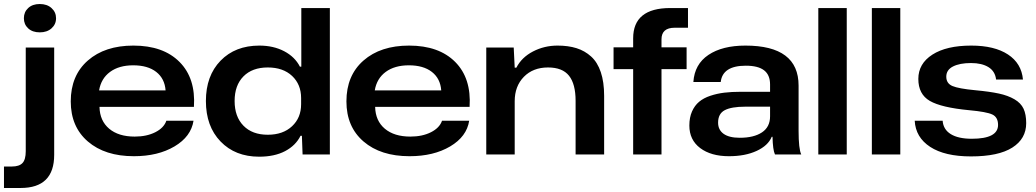

<svg xmlns="http://www.w3.org/2000/svg" viewBox="-74 -769 5156 956"><path d="M-54.2 167V60.1H-15.1Q21.5 60.1 37.8 43Q54.2 25.9 54.2 -16.1V-532.2H195.8V2Q195.8 167 28.8 167ZM66.4 -627.7Q44.9 -647.5 44.9 -678.2Q44.9 -709 66.4 -729Q87.9 -749 124 -749Q160.2 -749 182.6 -728.8Q205.1 -708.5 205.1 -678.2Q205.1 -647.9 182.6 -627.9Q160.2 -607.9 124 -607.9Q87.9 -607.9 66.4 -627.7Z M592.8 8.8Q448.7 8.8 363.5 -64.5Q278.3 -137.7 278.3 -264.2Q278.3 -393.1 363.3 -467.5Q448.2 -542 590.3 -542Q738.8 -542 819.8 -460.7Q900.9 -379.4 891.6 -236.8H421.4Q422.9 -167.5 469.5 -128.2Q516.1 -88.9 596.7 -88.9Q656.2 -88.9 699.2 -110.6Q742.2 -132.3 754.4 -168H889.6Q877.4 -88.9 794.9 -40Q712.4 8.8 592.8 8.8ZM419.4 -318.8H750.5Q746.1 -377.9 703.9 -410.9Q661.6 -443.8 589.4 -443.8Q518.6 -443.8 473.9 -410.9Q429.2 -377.9 419.4 -318.8Z M1216.3 11.2Q1097.2 11.2 1024.2 -64.5Q951.2 -140.1 951.2 -266.1Q951.2 -391.6 1024.2 -466.8Q1097.2 -542 1217.3 -542Q1287.6 -542 1341.1 -513.9Q1394.5 -485.8 1419.4 -437H1426.3V-729H1568.4V0H1432.6L1429.2 -92.8H1422.4Q1398.4 -44.4 1345.7 -16.6Q1293 11.2 1216.3 11.2ZM1259.3 -98.1Q1335 -98.1 1380.1 -140.4Q1425.3 -182.6 1425.3 -250V-280.8Q1425.3 -348.6 1380.4 -390.9Q1335.4 -433.1 1259.3 -433.1Q1182.1 -433.1 1138.2 -388.7Q1094.2 -344.2 1094.2 -266.1Q1094.2 -188 1138.2 -143.1Q1182.1 -98.1 1259.3 -98.1Z M1965.3 8.8Q1821.3 8.8 1736.1 -64.5Q1650.9 -137.7 1650.9 -264.2Q1650.9 -393.1 1735.8 -467.5Q1820.8 -542 1962.9 -542Q2111.3 -542 2192.4 -460.7Q2273.4 -379.4 2264.2 -236.8H1793.9Q1795.4 -167.5 1842 -128.2Q1888.7 -88.9 1969.2 -88.9Q2028.8 -88.9 2071.8 -110.6Q2114.7 -132.3 2127 -168H2262.2Q2250 -88.9 2167.5 -40Q2085 8.8 1965.3 8.8ZM1792 -318.8H2123Q2118.7 -377.9 2076.4 -410.9Q2034.2 -443.8 1961.9 -443.8Q1891.1 -443.8 1846.4 -410.9Q1801.8 -377.9 1792 -318.8Z M2347.2 0V-532.2H2483.9L2488.8 -432.1H2497.1Q2523.4 -483.4 2579.8 -512.7Q2636.2 -542 2702.1 -542Q2755.4 -542 2796.6 -529.1Q2837.9 -516.1 2869.4 -487.5Q2900.9 -459 2917.5 -409.7Q2934.1 -360.4 2934.1 -292V0H2792V-267.1Q2792 -350.6 2759.3 -391.8Q2726.6 -433.1 2654.8 -433.1Q2580.1 -433.1 2534.4 -386.5Q2488.8 -339.8 2488.8 -265.1V0Z M3078.6 0V-424.8H2981V-533.2H3078.6V-578.1Q3078.6 -729 3263.7 -729H3351.6V-630.9H3285.6Q3219.7 -630.9 3219.7 -573.2V-533.2H3344.7V-424.8H3219.7V0Z M3555.7 8.8Q3466.3 8.8 3412.4 -31.7Q3358.4 -72.3 3358.4 -144Q3358.4 -184.1 3371.6 -213.9Q3384.8 -243.7 3407 -262.2Q3429.2 -280.8 3462.6 -292Q3496.1 -303.2 3532.5 -307.6Q3568.8 -312 3614.3 -312H3760.3V-348.1Q3760.3 -396 3730.5 -418.9Q3700.7 -441.9 3639.6 -441.9Q3523.9 -441.9 3514.6 -360.8H3378.4Q3384.3 -449.2 3453.4 -495.6Q3522.5 -542 3637.7 -542Q3902.3 -542 3902.3 -342.8V-118.2Q3902.3 -27.3 3915.5 0H3784.7Q3773.9 -22.5 3772.5 -87.9H3768.6Q3750.5 -43.9 3693.4 -17.6Q3636.2 8.8 3555.7 8.8ZM3501.5 -158.2Q3501.5 -122.6 3528.8 -102.8Q3556.2 -83 3609.4 -83Q3679.7 -83 3720 -109.9Q3760.3 -136.7 3760.3 -189.9V-237.8H3636.2Q3568.4 -237.8 3534.9 -220.5Q3501.5 -203.1 3501.5 -158.2Z M4000.5 0V-729H4142.1V0Z M4267.1 0V-729H4408.7V0Z M4760.7 9.8Q4630.4 9.8 4557.6 -37.6Q4484.9 -85 4480.5 -168H4619.6Q4622.6 -124.5 4659.9 -101.3Q4697.3 -78.1 4764.6 -78.1Q4895.5 -78.1 4895.5 -147Q4895.5 -185.5 4866.7 -199Q4837.9 -212.4 4752.4 -220.2Q4612.8 -233.4 4555.7 -266.6Q4498.5 -299.8 4498.5 -376Q4498.5 -452.1 4568.6 -497.1Q4638.7 -542 4761.7 -542Q4877.4 -542 4944.8 -497.8Q5012.2 -453.6 5019.5 -373H4885.7Q4880.9 -414.1 4847.9 -434.6Q4814.9 -455.1 4760.7 -455.1Q4704.6 -455.1 4671.1 -438Q4637.7 -420.9 4637.7 -387.2Q4637.7 -353.5 4668.5 -340.6Q4699.2 -327.6 4781.7 -319.8Q4854.5 -313 4899.7 -303.2Q4944.8 -293.5 4977.1 -274.7Q5009.3 -255.9 5022.5 -227.5Q5035.6 -199.2 5035.6 -155.8Q5035.6 -78.1 4966.6 -34.2Q4897.5 9.8 4760.7 9.8Z"/></svg>

Font: Lumene Sans Expanded
Style: Bold
Weight: 600
Width: 7
Designer: Deni Anggara
Version: Version 1.003;Glyphs 3.1.2 (3151)